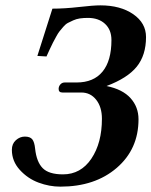

<svg xmlns="http://www.w3.org/2000/svg" viewBox="-20 -678 560 710"><path d="M212.9 -33.2Q278.8 -33.2 317.9 -91.3Q356.9 -149.4 356.9 -238.8Q356.9 -282.2 335.7 -309.1Q314.5 -335.9 280.8 -335.9H210.9Q196.8 -335.9 196.8 -349.1Q196.8 -358.4 203.1 -365.7Q209.5 -373 219.2 -373H263.2Q326.2 -373 359.1 -413.1Q392.1 -453.1 392.1 -529.8Q392.1 -567.9 368.4 -589.8Q344.7 -611.8 305.2 -611.8Q289.1 -611.8 275.6 -609.9Q262.2 -607.9 251 -602.8Q239.7 -597.7 231.2 -593.3Q222.7 -588.9 214.1 -578.9Q205.6 -568.8 200.2 -562.3Q194.8 -555.7 187.3 -541.7Q179.7 -527.8 175.8 -520.3Q171.9 -512.7 163.8 -495.4Q155.8 -478 151.9 -469.2L118.2 -471.2L173.8 -646Q219.2 -646 272.2 -652.1Q325.2 -658.2 351.1 -658.2Q425.3 -658.2 472.7 -625.5Q520 -592.8 520 -541Q520 -474.1 485.8 -431.6Q451.7 -389.2 374 -359.9Q433.6 -347.7 462.9 -314.9Q492.2 -282.2 492.2 -236.8Q492.2 -126.5 411.6 -57.1Q331.1 12.2 203.1 12.2Q162.6 12.2 122.6 -2.7Q82.5 -17.6 53.2 -49.8Q23.9 -82 23.9 -124Q23.9 -146.5 38.8 -159.7Q53.7 -172.9 71.8 -172.9Q91.3 -172.9 99.4 -162.8Q107.4 -152.8 109.9 -127.9Q115.2 -79.1 137.9 -56.2Q160.6 -33.2 212.9 -33.2Z"/></svg>

Font: Common Serif
Style: Bold Italic
Weight: 700
Italic angle: -12°
Designer: Philipp H. Poll, Khaled Hosny
Foundry: Stefan Peev, Context Ltd.
Version: Version 1.026